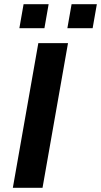

<svg xmlns="http://www.w3.org/2000/svg" viewBox="-20 -892 480 912"><path d="M41 0 162 -687H303L182 0ZM72 -758 92 -872H211L191 -758ZM300 -758 320 -872H440L420 -758Z"/></svg>

Font: Archivo SemiExpanded SemiBold
Style: Italic
Weight: 600
Width: 6
Italic angle: -10°
Designer: Hector Gatti
Foundry: Omnibus-Type
Version: Version 2.001